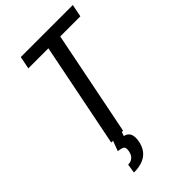

<svg xmlns="http://www.w3.org/2000/svg" viewBox="-275 -798 1097 1097"><g transform="rotate(-45 274.0 -249.0)"><path d="M532.7 -634.8H370.1L243.2 0H232.9L224.6 24.4Q277.3 35.6 263.2 108.4Q242.7 212.9 118.2 212.9L126.5 157.7Q147.5 157.7 163.1 145.5Q178.7 132.8 183.6 107.4Q188.5 82 179.7 73.2Q169.9 64.5 139.2 61.5L162.1 0H147.5L274.4 -634.8H112.3L127.4 -710.9H547.9Z"/></g></svg>

Font: RobotoCondensed-Italic
Style: Italic
Weight: 400
Designer: Google
Version: Version 1.200311; 2013